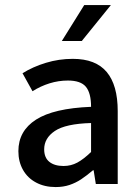

<svg xmlns="http://www.w3.org/2000/svg" viewBox="-20 -738 561 770"><path d="M110.4 -372.1 70.3 -444.3Q111.8 -470.2 164.1 -486.1Q216.3 -502 272 -502Q363.8 -502 408 -449.2Q452.1 -396.5 452.1 -292.5V0H364.3L355.5 -55.2H353Q326.2 -32.7 305.2 -18.8Q284.2 -4.9 259 3.7Q233.9 12.2 203.1 12.2Q158.7 12.2 124.8 -5.9Q90.8 -23.9 72.3 -56.6Q53.7 -89.4 53.7 -131.8Q53.7 -212.9 124.5 -258.3Q195.3 -303.7 345.2 -309.6Q345.2 -364.7 324.5 -389.9Q303.7 -415 252.4 -415Q214.8 -415 178.7 -403.8Q142.6 -392.6 110.4 -372.1ZM345.2 -244.6Q243.2 -241.7 200.2 -212.9Q157.2 -184.1 157.2 -139.2Q157.2 -105.5 178 -88.9Q198.7 -72.3 234.9 -72.3Q264.6 -72.3 290 -85.9Q315.4 -99.6 345.2 -128.4ZM424.8 -717.8 308.1 -573.7H228L317.9 -717.8Z"/></svg>

Font: Varta
Style: Bold
Weight: 700
Designer: Joana Correia, Viktoriya Grabowska, Eben Sorkin
Foundry: Sorkin Type
Version: Version 1.002; ttfautohint (v1.3) -l 8 -r 24 -G 200 -x 12 -H